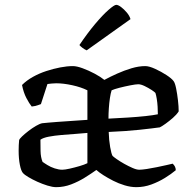

<svg xmlns="http://www.w3.org/2000/svg" viewBox="-20 -773 791 793"><path d="M212 0Q197 0 176 -6.5Q155 -13 134 -22.5Q113 -32 96.5 -42Q80 -52 75 -58Q67 -67 62 -92.5Q57 -118 57 -151Q57 -163 57.5 -173.5Q58 -184 59 -194Q60 -199 71 -209.5Q82 -220 97.5 -232Q113 -244 128.5 -253Q144 -262 154 -264Q164 -265 180 -266.5Q196 -268 217 -269.5Q238 -271 260.5 -272.5Q283 -274 304 -275.5Q325 -277 341 -278V-400Q315 -413 278.5 -421Q242 -429 212 -429Q203 -429 193.5 -428Q184 -427 176 -426L149 -343Q145 -342 136.5 -338.5Q128 -335 111 -333Q101 -345 89 -368Q77 -391 71 -422Q90 -441 116 -455.5Q142 -470 171 -479.5Q200 -489 228.5 -494.5Q257 -500 281 -500Q297 -500 321.5 -491Q346 -482 370.5 -469Q395 -456 411 -443Q435 -456 464 -469Q493 -482 523 -491Q553 -500 580 -500Q596 -500 621 -488.5Q646 -477 667.5 -463Q689 -449 697 -438Q703 -430 707.5 -407.5Q712 -385 715 -359Q718 -333 718 -313Q709 -299 694 -286Q679 -273 664.5 -262.5Q650 -252 640 -247Q612 -243 556.5 -237Q501 -231 429 -228Q430 -194 435 -165.5Q440 -137 445 -129Q449 -125 462.5 -115.5Q476 -106 493 -96.5Q510 -87 527 -79.5Q544 -72 555 -72Q566 -72 586 -75Q606 -78 627.5 -82.5Q649 -87 667 -91Q685 -95 693 -97Q699 -92 702.5 -85Q706 -78 706 -70Q687 -54 661 -38Q635 -22 605 -11Q575 0 543 0Q520 0 495 -7.5Q470 -15 447.5 -26.5Q425 -38 407 -49.5Q389 -61 378 -71Q357 -56 330.5 -39.5Q304 -23 274 -11.5Q244 0 212 0ZM237 -72Q248 -72 268 -76.5Q288 -81 308.5 -87Q329 -93 341 -99V-224Q321 -222 292.5 -220Q264 -218 234.5 -215.5Q205 -213 181.5 -208.5Q158 -204 147 -196Q147 -176 147.5 -149.5Q148 -123 156 -104Q162 -100 175.5 -91.5Q189 -83 206 -77.5Q223 -72 237 -72ZM428 -283Q469 -285 508.5 -287.5Q548 -290 580.5 -293.5Q613 -297 632 -301Q632 -315 631 -332Q630 -349 627.5 -364.5Q625 -380 622 -389Q619 -393 606 -401.5Q593 -410 577.5 -417.5Q562 -425 551 -425Q541 -425 518 -420.5Q495 -416 473.5 -410.5Q452 -405 441 -400Q437 -388 434 -368Q431 -348 429.5 -325.5Q428 -303 428 -283ZM338 -565Q329 -569 320.5 -575.5Q312 -582 308 -587Q341 -636 372.5 -673.5Q404 -711 428 -732Q452 -753 460 -753Q468 -753 480 -744Q492 -735 503.5 -721.5Q515 -708 519 -694Z"/></svg>

Font: Texturina 12pt
Style: Regular
Weight: 400
Designer: Guillermo Torres Carreño
Foundry: Omnibus-Type
Version: Version 1.002